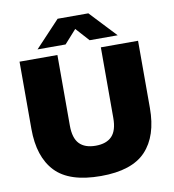

<svg xmlns="http://www.w3.org/2000/svg" viewBox="-100 -1039 1027 1136"><g transform="rotate(-10 413.0 -470.5)"><path d="M415 10Q225.5 10 141.2 -79Q57 -168 57 -336V-740H284.5V-316Q284.5 -240.5 317.5 -206.2Q350.5 -172 415 -172Q479.5 -172 512.5 -206.2Q545.5 -240.5 545.5 -316V-740H769V-336Q769 -168 685 -79Q601 10 415 10ZM174.5 -793 323 -951H507.5L656 -793H487.5L415 -873.5L343 -793Z"/></g></svg>

Font: Encode Sans SemiExpanded SemiExpanded Black
Style: Regular
Weight: 900
Width: 6
Designer: Multiple Designers
Foundry: Impallari Type
Version: Version 3.000; ttfautohint (v1.8.3) -l 8 -r 50 -G 200 -x 14 